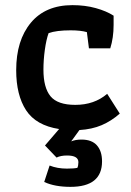

<svg xmlns="http://www.w3.org/2000/svg" viewBox="-20 -498 508 747"><path d="M152 210 173 146Q203 158 240 158Q268 158 281 155Q285 146 285 133Q285 107 241 107Q216 107 200 115L155 68L210 4Q120 -10 81.5 -69Q43 -128 43 -225Q43 -341 100 -409.5Q157 -478 262 -478Q311 -478 352.5 -466.5Q394 -455 422 -437V-401Q422 -351 409 -310H326L318 -373Q294 -380 255 -380Q199 -380 169 -369Q160 -344 154.5 -304.5Q149 -265 149 -227Q149 -157 176.5 -123.5Q204 -90 273 -90Q347 -90 397 -133L446 -56Q413 -27 375.5 -11Q338 5 289 8L257 52Q274 45 297 45Q337 45 357 67.5Q377 90 377 130Q377 229 254 229Q193 229 152 210Z"/></svg>

Font: Athiti SemiBold
Style: Regular
Weight: 600
Designer: CadsonDemak Team
Foundry: CadsonDemak
Version: Version 1.033